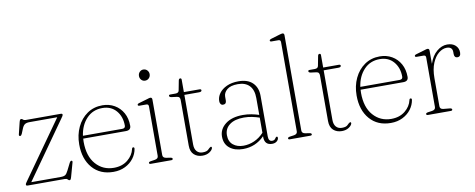

<svg xmlns="http://www.w3.org/2000/svg" viewBox="-63 -1014 3264 1318"><g transform="rotate(-10 1568.5 -355.0)"><path d="M349 -412.5 70.5 -18.5H276Q298.5 -18.5 308.5 -25.8Q318.5 -33 329 -54.5L354 -104.5Q360 -115.5 366.5 -115.5Q376 -115.5 373 -103.5L346 -6.5Q340.5 14 333.5 14Q326.5 14 320.5 7Q314.5 0 301 0H42.5Q31 0 31 -8.5Q31 -11.5 33 -15.8Q35 -20 42.5 -30L323.5 -426.5H130.5Q108 -426.5 96.5 -418.2Q85 -410 77 -389L63.5 -356Q58 -344 51 -344Q40.5 -344 43.5 -356.5L63.5 -438.5Q66.5 -450 69.5 -453.8Q72.5 -457.5 77 -457.5Q83.5 -457.5 89.2 -451.5Q95 -445.5 107.5 -445.5H351.5Q363 -445.5 363 -437Q363 -434 360.2 -429Q357.5 -424 349 -412.5Z M806.5 -282Q806.5 -251 771 -251H473.5Q472.5 -240.5 472.5 -229Q472.5 -128.5 521.5 -72.8Q570.5 -17 647 -17Q705 -17 743.5 -48.2Q782 -79.5 791.5 -123Q793.5 -132.5 800.5 -132.5Q809.5 -132.5 808.5 -121.5Q803 -86 780.5 -56Q758 -26 721.8 -8Q685.5 10 639.5 10Q547 10 493.2 -52Q439.5 -114 439.5 -216Q439.5 -282.5 465 -336.5Q490.5 -390.5 536 -422Q581.5 -453.5 642 -453.5Q689 -453.5 726.2 -432Q763.5 -410.5 785 -372Q806.5 -333.5 806.5 -282ZM638.5 -435Q572 -435 528.8 -389.2Q485.5 -343.5 475 -270.5H748.5Q770.5 -270.5 770.5 -289.5Q770.5 -352.5 734.8 -393.8Q699 -435 638.5 -435Z M961.5 -569Q946 -569 935.5 -580.2Q925 -591.5 925 -607.5Q925 -624 935.8 -635.2Q946.5 -646.5 961.5 -646.5Q978 -646.5 988.8 -635Q999.5 -623.5 999.5 -608Q999.5 -591.5 988.5 -580.2Q977.5 -569 961.5 -569ZM988 -433V-45.5Q988 -26.5 1011 -22.5L1041 -18Q1054.5 -15.5 1054.5 -8Q1054.5 0 1042.5 0H900.5Q889 0 889 -8Q889 -15 901.5 -17.5L933.5 -22.5Q956.5 -26.5 956.5 -45.5V-390Q956.5 -406.5 941.5 -406.5H893.5Q882 -406.5 882 -414Q882 -421 893.5 -424.5L953.5 -442Q961 -444.5 966.2 -446Q971.5 -447.5 975 -447.5Q988 -447.5 988 -433Z M1157.5 -421.5 1119 -426.5Q1104.5 -429 1104.5 -438Q1104.5 -445.5 1114.5 -445.5H1150.5Q1173 -445.5 1176 -462.5L1189 -530Q1191.5 -542.5 1200.5 -542.5Q1209.5 -542.5 1209.5 -532V-445.5H1318Q1330.5 -445.5 1330.5 -437Q1330.5 -426 1311.5 -426H1209.5V-80.5Q1209.5 -49 1224.5 -32.2Q1239.5 -15.5 1265 -15.5Q1294 -15.5 1305 -27.2Q1316 -39 1325 -43.5Q1334.5 -44.5 1332.5 -33.5Q1328.5 -19 1308.8 -6.2Q1289 6.5 1261 6.5Q1225 6.5 1201.8 -14.5Q1178.5 -35.5 1178.5 -78V-396Q1178.5 -406.5 1174 -413.2Q1169.5 -420 1157.5 -421.5Z M1414 -99Q1414 -151 1458.8 -185.8Q1503.5 -220.5 1581 -220.5Q1611.5 -220.5 1639.8 -215Q1668 -209.5 1692 -201.5V-319Q1692 -376 1663.8 -405.5Q1635.5 -435 1583.5 -435Q1532 -435 1507.5 -414Q1483 -393 1483 -365.5V-338.5Q1483 -313.5 1459.5 -313.5Q1449.5 -313.5 1443.5 -321.5Q1437.5 -329.5 1437.5 -342Q1437.5 -371 1456 -396.5Q1474.5 -422 1509 -437.8Q1543.5 -453.5 1590.5 -453.5Q1655.5 -453.5 1689.5 -419.8Q1723.5 -386 1723.5 -329V-46.5Q1723.5 -11 1749 -11Q1759.5 -11 1765.2 -15.5Q1771 -20 1774 -26Q1779.5 -33.5 1783.5 -33.5Q1790.5 -33.5 1790.5 -24.5Q1790.5 -12 1778.2 -1.2Q1766 9.5 1745.5 9.5Q1692 9.5 1692 -47.5V-53Q1630.5 10 1543 10Q1485 10 1449.5 -18.5Q1414 -47 1414 -99ZM1449 -102.5Q1449 -58.5 1477.2 -35.2Q1505.5 -12 1549 -12Q1588.5 -12 1625.5 -28.5Q1662.5 -45 1692 -77V-182.5Q1668 -190.5 1641.2 -196.2Q1614.5 -202 1584 -202Q1520.5 -202 1484.8 -175.2Q1449 -148.5 1449 -102.5Z M1957.5 -710.5V-45.5Q1957.5 -26.5 1980.5 -22.5L2010.5 -18Q2024 -15.5 2024 -8Q2024 0 2012 0H1870Q1858.5 0 1858.5 -8Q1858.5 -15.5 1872 -18L1903 -22.5Q1926 -26.5 1926 -45.5V-667Q1926 -683.5 1911 -683.5H1863Q1851.5 -683.5 1851.5 -691.5Q1851.5 -698 1863 -701.5L1923 -719.5Q1930.5 -721.5 1935.8 -723Q1941 -724.5 1944.5 -724.5Q1957.5 -724.5 1957.5 -710.5Z M2128.5 -421.5 2090 -426.5Q2075.5 -429 2075.5 -438Q2075.5 -445.5 2085.5 -445.5H2121.5Q2144 -445.5 2147 -462.5L2160 -530Q2162.5 -542.5 2171.5 -542.5Q2180.5 -542.5 2180.5 -532V-445.5H2289Q2301.5 -445.5 2301.5 -437Q2301.5 -426 2282.5 -426H2180.5V-80.5Q2180.5 -49 2195.5 -32.2Q2210.5 -15.5 2236 -15.5Q2265 -15.5 2276 -27.2Q2287 -39 2296 -43.5Q2305.5 -44.5 2303.5 -33.5Q2299.5 -19 2279.8 -6.2Q2260 6.5 2232 6.5Q2196 6.5 2172.8 -14.5Q2149.5 -35.5 2149.5 -78V-396Q2149.5 -406.5 2145 -413.2Q2140.5 -420 2128.5 -421.5Z M2740 -282Q2740 -251 2704.5 -251H2407Q2406 -240.5 2406 -229Q2406 -128.5 2455 -72.8Q2504 -17 2580.5 -17Q2638.5 -17 2677 -48.2Q2715.5 -79.5 2725 -123Q2727 -132.5 2734 -132.5Q2743 -132.5 2742 -121.5Q2736.5 -86 2714 -56Q2691.5 -26 2655.2 -8Q2619 10 2573 10Q2480.5 10 2426.8 -52Q2373 -114 2373 -216Q2373 -282.5 2398.5 -336.5Q2424 -390.5 2469.5 -422Q2515 -453.5 2575.5 -453.5Q2622.5 -453.5 2659.8 -432Q2697 -410.5 2718.5 -372Q2740 -333.5 2740 -282ZM2572 -435Q2505.5 -435 2462.2 -389.2Q2419 -343.5 2408.5 -270.5H2682Q2704 -270.5 2704 -289.5Q2704 -352.5 2668.2 -393.8Q2632.5 -435 2572 -435Z M2920 -433V-341Q2938 -395.5 2972.8 -424.5Q3007.5 -453.5 3045.5 -453.5Q3082 -453.5 3103 -434Q3124 -414.5 3124 -384.5Q3124 -355 3101 -355Q3078.5 -355 3078.5 -382.5V-395Q3078.5 -432 3038.5 -432Q3010 -432 2982.8 -410Q2955.5 -388 2937.8 -345.5Q2920 -303 2920 -241V-45.5Q2920 -25 2943 -22.5L2989.5 -18Q3003 -16 3003 -8Q3003 0 2991 0H2833Q2821 0 2821 -8Q2821 -15.5 2834.5 -18L2865.5 -22.5Q2889 -26.5 2889 -45.5V-390Q2889 -406.5 2873.5 -406.5H2826Q2814 -406.5 2814 -414Q2814 -421 2826 -424.5L2885.5 -442Q2893 -444.5 2898.2 -446Q2903.5 -447.5 2907 -447.5Q2920 -447.5 2920 -433Z"/></g></svg>

Font: Fraunces 72pt Soft Thin
Style: Regular
Weight: 100
Version: Version 1.000;[b76b70a41]